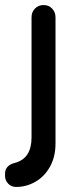

<svg xmlns="http://www.w3.org/2000/svg" viewBox="-40 -544 321 761"><path d="M-20 153V144Q-20 111 21 101Q85 83 85 1V-476Q85 -496 98.5 -510Q112 -524 133 -524Q153 -524 166.5 -510Q180 -496 180 -476V25Q180 77 158.5 116Q137 155 101 176Q65 197 24 197Q5 197 -7.5 184Q-20 171 -20 153Z"/></svg>

Font: Quicksand Medium
Style: Regular
Weight: 500
Designer: Andrew Paglinawan
Foundry: Andrew Paglinawan
Version: Version 3.000